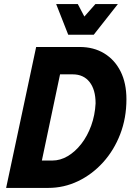

<svg xmlns="http://www.w3.org/2000/svg" viewBox="-20 -920 651 940"><path d="M10 0 157 -690H370Q439 -690 490.5 -658.5Q542 -627 570.5 -570Q599 -513 599 -434Q599 -342 568.5 -263Q538 -184 484.5 -125Q431 -66 362 -33Q293 0 216 0ZM185 -134H236Q275 -134 311.5 -155.5Q348 -177 378 -215.5Q408 -254 426.5 -305Q445 -356 448 -414Q448 -481 418.5 -518.5Q389 -556 336 -556H274ZM255 -900H361L393 -839L447 -900H557L439 -750H314Z"/></svg>

Font: Radio Canada Condensed
Style: Bold Italic
Weight: 700
Width: 3
Italic angle: -12°
Designer: Charles Daoud, Etienne Aubert Bonn, Alexandre Saumier Demers, Jacques Le Bailly
Foundry: Radio-Canada
Version: Version 2.104; ttfautohint (v1.8.4.7-5d5b);gftools[0.9.28.de